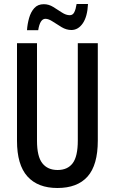

<svg xmlns="http://www.w3.org/2000/svg" viewBox="-20 -930 574 960"><path d="M469 -227Q469 -105 418 -47.5Q367 10 267 10Q169 10 117 -48Q65 -106 65 -226V-714H165V-226Q165 -148 191.5 -114Q218 -80 268 -80Q318 -80 343.5 -114Q369 -148 369 -227V-714H469ZM115 -779Q117 -810 125.5 -840Q134 -870 151.5 -889.5Q169 -909 199 -909Q224 -909 246.5 -895Q269 -881 289.5 -867.5Q310 -854 329 -854Q344 -854 351.5 -869Q359 -884 363 -910H420Q417 -847 394 -813.5Q371 -780 337 -780Q312 -780 288.5 -794Q265 -808 244 -822Q223 -836 207 -836Q180 -836 171 -779Z"/></svg>

Font: Noto Sans ExtraCondensed Medium
Style: Regular
Weight: 500
Width: 2
Designer: Monotype Design Team
Foundry: Monotype Imaging Inc.
Version: Version 2.013; ttfautohint (v1.8.4.7-5d5b)